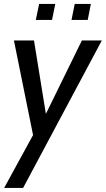

<svg xmlns="http://www.w3.org/2000/svg" viewBox="-36 -690 524 952"><path d="M-15.5 242 148.5 -58 136 19.5 33 -489.5H132.5L198.5 -82L172 -85.5L370 -489.5H469L78.5 242ZM141.5 -591 158 -670.5H238L222 -591ZM318.5 -591 334.5 -670.5H414.5L399 -591Z"/></svg>

Font: Cabin
Style: Italic
Weight: 400
Width: 4
Italic angle: -10°
Designer: Pablo Impallari
Foundry: Pablo Impallari. http://www.impallari.com Igino Marini. http://www.ikern.com
Version: Version 3.001